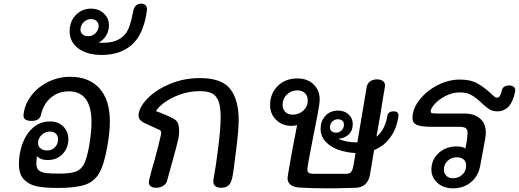

<svg xmlns="http://www.w3.org/2000/svg" viewBox="-20 -1022 2824 1045"><path d="M578 -361Q578 -303 564 -225Q547 -127 520 -80Q493 -33 441.5 -16Q390 1 292 1Q229 1 185 -7Q141 -15 112 -43.5Q83 -72 83 -128Q83 -187 102.5 -240.5Q122 -294 160.5 -327.5Q199 -361 252 -361Q298 -361 325 -333Q352 -305 352 -265Q352 -216 320.5 -183.5Q289 -151 239 -151Q200 -151 181 -173Q178 -149 178 -131Q178 -107 190.5 -95.5Q203 -84 228.5 -80.5Q254 -77 302 -77Q361 -77 391 -87.5Q421 -98 437 -129Q453 -160 465 -226Q478 -304 478 -356Q478 -525 354 -525Q298 -525 257 -490.5Q216 -456 203 -397Q196 -364 152 -364Q105 -364 108 -396Q113 -452 149 -500Q185 -548 241.5 -576Q298 -604 362 -604Q465 -604 521.5 -541Q578 -478 578 -361ZM187 -243Q187 -225 201 -214Q215 -203 236 -203Q262 -203 279 -220.5Q296 -238 296 -264Q296 -283 284 -294.5Q272 -306 252 -306Q226 -306 206.5 -287.5Q187 -269 187 -243Z M780 -968Q773 -913 756 -867.5Q739 -822 713 -794Q650 -723 533 -723Q455 -723 407 -758Q359 -793 359 -852Q359 -906 393 -940.5Q427 -975 475 -975Q518 -975 545.5 -948.5Q573 -922 573 -885Q573 -854 557.5 -828.5Q542 -803 517 -790Q523 -789 536 -789Q583 -789 612.5 -801Q642 -813 662 -837Q676 -854 686 -883.5Q696 -913 705 -960Q708 -980 719.5 -991Q731 -1002 748 -1002Q764 -1002 772.5 -993Q781 -984 780 -968ZM418 -861Q418 -845 429.5 -835Q441 -825 460 -825Q485 -825 501 -842.5Q517 -860 517 -881Q517 -897 505.5 -907.5Q494 -918 475 -918Q451 -918 434.5 -900.5Q418 -883 418 -861Z M1141 -35Q1141 -41 1142 -45Q1157 -130 1166 -206Q1181 -319 1181 -384Q1181 -440 1169.5 -470.5Q1158 -501 1134 -513.5Q1110 -526 1069 -526Q1010 -526 958.5 -507Q907 -488 873 -462.5Q839 -437 829 -417Q851 -410 886.5 -394.5Q922 -379 934 -370Q955 -354 955 -309Q955 -293 952 -273Q945 -239 918 -142L889 -37Q885 -21 868 -10.5Q851 0 830 0Q812 0 801 -7.5Q790 -15 790 -30Q790 -33 792 -43Q802 -87 822 -153Q849 -254 854 -280Q857 -291 857 -299Q857 -310 850 -314L824 -326Q796 -338 769 -351Q751 -360 742.5 -369.5Q734 -379 734 -395L735 -404Q742 -446 788 -491Q834 -536 908 -566.5Q982 -597 1069 -597Q1186 -597 1232.5 -538.5Q1279 -480 1279 -369Q1279 -316 1266 -212L1258 -150Q1251 -89 1245 -59Q1238 -26 1224 -13Q1210 0 1185 0Q1141 0 1141 -35Z M2148 -387Q2139 -322 2104.5 -274.5Q2070 -227 2016 -205Q2011 -178 2005 -138L1993 -68Q1988 -39 1968.5 -20Q1949 -1 1916 0Q1897 0 1882 1Q1822 3 1756 3Q1685 3 1609 -1Q1545 -7 1545 -53Q1545 -61 1561.5 -153Q1578 -245 1597 -341Q1585 -337 1566 -337Q1516 -337 1483 -369.5Q1450 -402 1450 -450Q1450 -512 1491 -553.5Q1532 -595 1599 -595Q1654 -595 1687 -562.5Q1720 -530 1720 -480Q1720 -461 1708 -396Q1696 -331 1682 -264Q1653 -117 1653 -100Q1653 -86 1661.5 -81Q1670 -76 1687 -76H1866Q1880 -76 1888.5 -83.5Q1897 -91 1902 -113Q1904 -127 1906 -134L1915 -189Q1869 -191 1825.5 -205.5Q1782 -220 1753.5 -249.5Q1725 -279 1725 -322Q1725 -362 1750.5 -391Q1776 -420 1820 -420Q1855 -420 1877.5 -399Q1900 -378 1900 -347Q1900 -310 1876.5 -289Q1853 -268 1821 -267Q1862 -247 1925 -247L1929 -271L1947 -378Q1954 -424 1976 -550Q1980 -568 1994.5 -579Q2009 -590 2032 -590Q2053 -590 2065.5 -579.5Q2078 -569 2075 -550L2067 -503Q2053 -410 2029 -278Q2076 -316 2088 -391Q2092 -416 2123 -416Q2137 -416 2143.5 -409.5Q2150 -403 2148 -387ZM1574 -398Q1607 -398 1631 -420Q1655 -442 1655 -476Q1655 -500 1640 -515Q1625 -530 1598 -530Q1564 -530 1541 -507Q1518 -484 1518 -451Q1518 -428 1532.5 -413Q1547 -398 1574 -398ZM1809 -300Q1828 -300 1840 -313Q1852 -326 1852 -344Q1852 -358 1842.5 -365.5Q1833 -373 1820 -373Q1802 -373 1789 -361Q1776 -349 1776 -329Q1776 -315 1785 -307.5Q1794 -300 1809 -300Z M2784 -526Q2764 -416 2686 -416Q2661 -416 2643 -427.5Q2625 -439 2601 -462Q2571 -490 2546 -504.5Q2521 -519 2482 -519Q2443 -519 2406.5 -500.5Q2370 -482 2347 -457Q2324 -432 2324 -415Q2324 -408 2333 -406Q2342 -404 2366 -404H2507Q2561 -404 2592.5 -377Q2624 -350 2624 -301Q2624 -283 2620 -262L2594 -122Q2584 -64 2543.5 -30.5Q2503 3 2446 3Q2393 3 2360.5 -27Q2328 -57 2328 -99Q2328 -152 2367 -188.5Q2406 -225 2466 -225Q2496 -225 2513 -214L2521 -256Q2525 -290 2525 -297Q2525 -318 2514 -325Q2503 -332 2479 -332H2327Q2272 -332 2248.5 -342.5Q2225 -353 2225 -379Q2225 -430 2263.5 -479Q2302 -528 2362 -558.5Q2422 -589 2482 -589Q2541 -589 2577.5 -568.5Q2614 -548 2650 -515Q2663 -502 2671 -496Q2679 -490 2686 -490Q2703 -490 2712 -532Q2714 -543 2724.5 -550Q2735 -557 2749 -557Q2767 -557 2776.5 -549Q2786 -541 2784 -526ZM2517 -121Q2517 -143 2503 -154.5Q2489 -166 2466 -166Q2436 -166 2416 -146.5Q2396 -127 2396 -99Q2396 -78 2409.5 -65Q2423 -52 2446 -52Q2475 -52 2496 -71Q2517 -90 2517 -121Z"/></svg>

Font: Mali Medium
Style: Italic
Weight: 500
Italic angle: -10°
Version: Version 1.000; ttfautohint (v1.6)